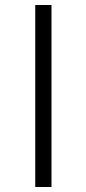

<svg xmlns="http://www.w3.org/2000/svg" viewBox="-20 -745 346 768"><path d="M186 -725V3H121V-725Z"/></svg>

Font: SUITE Medium
Style: Regular
Weight: 500
Designer: Sun
Foundry: Sun
Version: Version 2.040